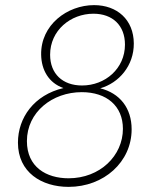

<svg xmlns="http://www.w3.org/2000/svg" viewBox="-20 -723 600 749"><path d="M247.5 6C385.5 6 493.5 -91.5 493.5 -218.5C493.5 -302 447 -359.5 371 -378.5C444 -399.5 502.5 -466.5 502 -553.5C501.5 -646.5 436.5 -703 347 -703C242.5 -703 138.5 -626 140.5 -509.5C141.5 -450 170 -399.5 227.5 -379.5C113 -352.5 50 -264 50 -166.5C50 -50.5 142.5 6 247.5 6ZM85 -172.5C85 -286 184.5 -363.5 299 -363.5C396 -363.5 459.5 -309.5 459.5 -220.5C459.5 -115.5 370 -27.5 247.5 -27.5C160.5 -27.5 85 -71.5 85 -172.5ZM175.5 -509.5C175.5 -604.5 255.5 -669.5 344.5 -669.5C419.5 -669.5 467.5 -623.5 467.5 -549C467.5 -455.5 390.5 -389.5 300 -389.5C224 -389.5 175.5 -435.5 175.5 -509.5Z"/></svg>

Font: HK Grotesk ExtraLight
Style: Italic
Weight: 200
Italic angle: -16°
Designer: Alfredo Marco Pradil
Foundry: Hanken Design Co.
Version: Version 3.001;FEAKit 1.0